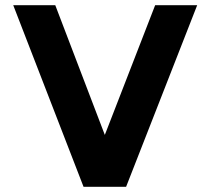

<svg xmlns="http://www.w3.org/2000/svg" viewBox="-20 -720 801 740"><path d="M578 -700H740L466 0H302L31 -700H193L384 -200Z"/></svg>

Font: Montserrat-Arabic SemiBold
Style: Regular
Weight: 600
Designer: Mohamed Gaber
Foundry: Kief Type Foundry
Version: Version 5.008;PS 005.008;hotconv 1.0.88;makeotf.lib2.5.64775